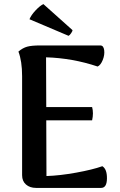

<svg xmlns="http://www.w3.org/2000/svg" viewBox="-20 -918 588 938"><path d="M334 -771Q335 -767 328 -756.5Q321 -746 315 -743L124 -824Q132 -844 153.5 -867Q175 -890 192 -898ZM480 -106Q503 -92 502.5 -46Q502 0 474 0H156Q126 0 107 -16.5Q88 -33 88 -62V-546Q88 -619 70 -666Q91 -684 113 -690Q135 -696 176 -696H470Q486 -696 489 -673Q492 -650 482 -625Q472 -600 457 -593Q335 -634 205 -638L206 -395H430Q438 -366 430 -330H206L207 -58Q272 -60 352 -74.5Q432 -89 480 -106Z"/></svg>

Font: Arima Koshi Semi Bold
Style: Regular
Weight: 600
Designer: Joana Correia and Natanael Gama
Foundry: NDISCOVER
Version: Version 1.019;PS 001.019;hotconv 1.0.88;makeotf.lib2.5.64775